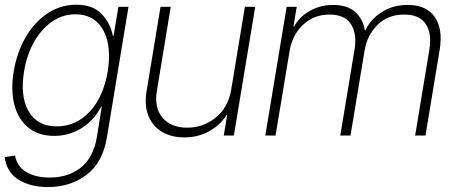

<svg xmlns="http://www.w3.org/2000/svg" viewBox="-24 -564 1899 799"><path d="M175.8 214.4Q100.6 214.4 51.5 182.6Q2.4 150.9 -4.4 89.4L38.6 83.5Q47.4 129.4 85.9 152.1Q124.5 174.8 182.1 174.8Q261.7 174.8 313.2 132.8Q364.7 90.8 378.9 7.8L399.4 -119.6H397Q364.7 -60.1 313.2 -29.3Q261.7 1.5 202.1 1.5Q136.7 1.5 94.5 -32.5Q52.2 -66.4 36.1 -127Q20 -187.5 33.2 -267.1Q46.4 -346.7 83 -409.4Q119.6 -472.2 173.8 -508.3Q228 -544.4 293 -544.4Q361.3 -544.4 398.2 -506.6Q435.1 -468.8 445.8 -415H448.7L468.8 -535.6H510.7L420.9 7.8Q403.3 113.3 335.9 163.8Q268.6 214.4 175.8 214.4ZM212.4 -38.1Q292 -38.1 349.1 -99.1Q406.2 -160.2 424.3 -267.1Q435.5 -336.4 423.6 -389.9Q411.6 -443.4 377.7 -473.9Q343.8 -504.4 290 -504.4Q235.4 -504.4 191.2 -473.1Q147 -441.9 117.2 -388.4Q87.4 -335 76.2 -267.1Q59.1 -165 94.7 -101.6Q130.4 -38.1 212.4 -38.1Z M938 -190.4 995.1 -535.6H1038.1L949.2 0H907.2L921.4 -85.4H918.9Q893.6 -44.4 847.2 -18.3Q800.8 7.8 742.7 7.8Q689 7.8 650.1 -15.4Q611.3 -38.6 593.8 -81.8Q576.2 -125 585.9 -184.1L644 -535.6H686.5L628.9 -186Q617.2 -115.7 652.3 -74.2Q687.5 -32.7 754.9 -32.7Q822.3 -32.7 874 -75Q925.8 -117.2 938 -190.4Z M1080.1 0 1168.9 -535.6H1210.9L1197.3 -454.1H1200.2Q1221.7 -493.7 1265.1 -518.6Q1308.6 -543.5 1362.3 -543.5Q1421.4 -543.5 1454.1 -514.2Q1486.8 -484.9 1494.1 -438H1496.6Q1518.6 -484.4 1565.2 -513.9Q1611.8 -543.5 1672.4 -543.5Q1750.5 -543.5 1785.2 -493.4Q1819.8 -443.4 1805.7 -356.9L1746.6 0H1703.6L1762.7 -356.9Q1773.9 -425.3 1747.6 -464.4Q1721.2 -503.4 1658.2 -503.4Q1590.8 -503.4 1547.4 -460.9Q1503.9 -418.5 1493.2 -353.5L1434.6 0H1392.1L1451.7 -359.9Q1461.9 -423.3 1436.5 -463.4Q1411.1 -503.4 1347.2 -503.4Q1282.7 -503.4 1237.3 -461.2Q1191.9 -418.9 1180.7 -349.1L1122.6 0Z"/></svg>

Font: Inter Display Extra Light
Style: Italic
Weight: 200
Italic angle: -9.39999°
Designer: Rasmus Andersson
Foundry: rsms
Version: Version 4.000;git-4fc901f